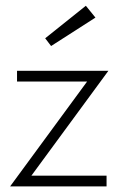

<svg xmlns="http://www.w3.org/2000/svg" viewBox="-20 -662 442 682"><path d="M40.5 -410.5H365L91.5 -38H358.5V0H16L289.5 -372.5H40.5ZM161.5 -498.5 140.5 -526 285 -641.5 319 -599.5Z"/></svg>

Font: League Spartan Thin ExtraLight
Style: Regular
Weight: 250
Version: Version 2.002